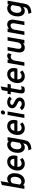

<svg xmlns="http://www.w3.org/2000/svg" viewBox="2413 -3175 975 5841"><g transform="rotate(-90 2900.5 -254.5)"><path d="M304 12Q267.5 12 235.5 -4Q203.5 -20 187 -45L179 0H74L193.5 -684L309 -722L265 -472.5Q288.5 -496.5 320.2 -509.8Q352 -523 385.5 -523Q435 -523 472.5 -496Q510 -469 531 -420.8Q552 -372.5 552 -309Q552 -214 520.8 -141.8Q489.5 -69.5 433.5 -28.8Q377.5 12 304 12ZM295 -92Q339 -92 372.5 -118Q406 -144 424.5 -191Q443 -238 443 -300Q443 -356 418 -388Q393 -420 348.5 -420Q321.5 -420 292.2 -405Q263 -390 246 -367L206.5 -144Q219.5 -119.5 242.8 -105.8Q266 -92 295 -92Z M835 12Q774 12 728.8 -14.2Q683.5 -40.5 658.5 -89Q633.5 -137.5 633.5 -204.5Q633.5 -267.5 652.5 -324.8Q671.5 -382 706.8 -426.8Q742 -471.5 792 -497.2Q842 -523 904.5 -523Q963 -523 1005 -499Q1047 -475 1069.8 -430.5Q1092.5 -386 1092.5 -323.5Q1092.5 -294 1087.2 -266.5Q1082 -239 1073.5 -213H744Q744 -173 756 -144.2Q768 -115.5 791 -100.2Q814 -85 848 -85Q877.5 -85 908.2 -97.8Q939 -110.5 964 -134L1018 -61Q982 -27.5 937.2 -7.8Q892.5 12 835 12ZM760 -306.5H985.5Q989 -342 980 -369Q971 -396 949.8 -411.5Q928.5 -427 895 -427Q859 -427 831.8 -411.5Q804.5 -396 786.5 -368.8Q768.5 -341.5 760 -306.5Z M1284 213 1247 122.5Q1315 119 1357.5 104.2Q1400 89.5 1421.8 64.8Q1443.5 40 1449.5 6.5L1458 -41Q1439.5 -19.5 1409.2 -3.8Q1379 12 1337 12Q1285.5 12 1248.5 -14.5Q1211.5 -41 1191.2 -88.5Q1171 -136 1171 -198Q1171 -295 1204.5 -368Q1238 -441 1295 -482Q1352 -523 1423 -523Q1455.5 -523 1485.2 -509.5Q1515 -496 1533.5 -470L1541 -511H1650.5L1560 -7Q1545.5 76 1508.5 121.8Q1471.5 167.5 1414.8 187.5Q1358 207.5 1284 213ZM1370.5 -92Q1404.5 -92 1431.8 -107.8Q1459 -123.5 1476.5 -148L1515.5 -365.5Q1507 -385 1484 -402.5Q1461 -420 1425 -420Q1378.5 -420 1346 -391.8Q1313.5 -363.5 1296.5 -316.5Q1279.5 -269.5 1279.5 -212.5Q1279.5 -161 1302.8 -126.5Q1326 -92 1370.5 -92Z M1916 12Q1855 12 1809.8 -14.2Q1764.5 -40.5 1739.5 -89Q1714.5 -137.5 1714.5 -204.5Q1714.5 -267.5 1733.5 -324.8Q1752.5 -382 1787.8 -426.8Q1823 -471.5 1873 -497.2Q1923 -523 1985.5 -523Q2044 -523 2086 -499Q2128 -475 2150.8 -430.5Q2173.5 -386 2173.5 -323.5Q2173.5 -294 2168.2 -266.5Q2163 -239 2154.5 -213H1825Q1825 -173 1837 -144.2Q1849 -115.5 1872 -100.2Q1895 -85 1929 -85Q1958.5 -85 1989.2 -97.8Q2020 -110.5 2045 -134L2099 -61Q2063 -27.5 2018.2 -7.8Q1973.5 12 1916 12ZM1841 -306.5H2066.5Q2070 -342 2061 -369Q2052 -396 2030.8 -411.5Q2009.5 -427 1976 -427Q1940 -427 1912.8 -411.5Q1885.5 -396 1867.5 -368.8Q1849.5 -341.5 1841 -306.5Z M2232 0 2322 -511H2430L2340 0ZM2389 -588Q2366.5 -588 2351.2 -603.5Q2336 -619 2336 -641.5Q2336 -671.5 2358 -694Q2380 -716.5 2409.5 -716.5Q2433 -716.5 2447.8 -701.5Q2462.5 -686.5 2462.5 -663Q2462.5 -633 2440.2 -610.5Q2418 -588 2389 -588Z M2653 12Q2612.5 12 2576.8 0.8Q2541 -10.5 2513 -31.5Q2485 -52.5 2469 -80.5L2548 -141.5Q2570 -112.5 2600 -96.8Q2630 -81 2661.5 -81Q2700.5 -81 2723.8 -97.8Q2747 -114.5 2747 -142Q2747 -162 2728.8 -178.8Q2710.5 -195.5 2662 -217Q2588.5 -250 2557.5 -286Q2526.5 -322 2526.5 -369.5Q2526.5 -415.5 2550.2 -450Q2574 -484.5 2616.8 -503.8Q2659.5 -523 2716.5 -523Q2771 -523 2816.5 -501Q2862 -479 2885 -441.5L2806 -383.5Q2768.5 -431.5 2708 -431.5Q2674.5 -431.5 2652.5 -416.5Q2630.5 -401.5 2630.5 -377.5Q2630.5 -359.5 2646.8 -344.8Q2663 -330 2709 -309.5Q2787.5 -276 2821 -237.5Q2854.5 -199 2854.5 -148Q2854.5 -75 2799.8 -31.5Q2745 12 2653 12Z M3078 12Q3019.5 12 2994.5 -25.2Q2969.5 -62.5 2982 -133L3031 -415H2950L2967 -511H3047.5L3078.5 -684L3192.5 -722L3155.5 -511H3269L3252.5 -415H3139L3091 -147.5Q3085 -111.5 3092.2 -98Q3099.5 -84.5 3125 -84.5Q3143 -84.5 3160.5 -89.5Q3178 -94.5 3202.5 -106.5L3179 -10Q3137.5 12 3078 12Z M3495.5 12Q3434.5 12 3389.2 -14.2Q3344 -40.5 3319 -89Q3294 -137.5 3294 -204.5Q3294 -267.5 3313 -324.8Q3332 -382 3367.2 -426.8Q3402.5 -471.5 3452.5 -497.2Q3502.5 -523 3565 -523Q3623.5 -523 3665.5 -499Q3707.5 -475 3730.2 -430.5Q3753 -386 3753 -323.5Q3753 -294 3747.8 -266.5Q3742.5 -239 3734 -213H3404.5Q3404.5 -173 3416.5 -144.2Q3428.5 -115.5 3451.5 -100.2Q3474.5 -85 3508.5 -85Q3538 -85 3568.8 -97.8Q3599.5 -110.5 3624.5 -134L3678.5 -61Q3642.5 -27.5 3597.8 -7.8Q3553 12 3495.5 12ZM3420.5 -306.5H3646Q3649.5 -342 3640.5 -369Q3631.5 -396 3610.2 -411.5Q3589 -427 3555.5 -427Q3519.5 -427 3492.2 -411.5Q3465 -396 3447 -368.8Q3429 -341.5 3420.5 -306.5Z M3817 0 3907 -511H4015.5L4005 -454.5Q4026 -486.5 4058.2 -505.2Q4090.5 -524 4124.5 -524Q4170.5 -524 4203 -491L4170.5 -389.5Q4154.5 -402.5 4135.8 -409.5Q4117 -416.5 4097.5 -416.5Q4068 -416.5 4042.8 -400.5Q4017.5 -384.5 4000 -355.2Q3982.5 -326 3975.5 -286.5L3925.5 0Z M4369.5 12Q4315.5 12 4280.2 -14.5Q4245 -41 4231.8 -90Q4218.5 -139 4230 -206L4283.5 -511H4392L4340 -218Q4328.5 -154 4346 -122Q4363.5 -90 4408.5 -90Q4458 -90 4490.5 -120.5Q4523 -151 4533 -207L4586 -511H4694L4604 0H4496L4504 -48.5Q4477.5 -17.5 4444.8 -2.8Q4412 12 4369.5 12Z M4757 0 4847 -511H4955.5L4946 -458.5Q4971 -489.5 5005.2 -506.2Q5039.5 -523 5077.5 -523Q5133.5 -523 5169.2 -495.8Q5205 -468.5 5217.8 -418Q5230.5 -367.5 5218 -297.5L5165.5 0H5057.5L5109.5 -294.5Q5120.5 -357.5 5103.2 -389.8Q5086 -422 5040.5 -422Q4995 -422 4961 -388.5Q4927 -355 4917.5 -299.5L4865 0Z M5434.5 213 5397.5 122.5Q5465.5 119 5508 104.2Q5550.5 89.5 5572.2 64.8Q5594 40 5600 6.5L5608.5 -41Q5590 -19.5 5559.8 -3.8Q5529.5 12 5487.5 12Q5436 12 5399 -14.5Q5362 -41 5341.8 -88.5Q5321.5 -136 5321.5 -198Q5321.5 -295 5355 -368Q5388.5 -441 5445.5 -482Q5502.5 -523 5573.5 -523Q5606 -523 5635.8 -509.5Q5665.5 -496 5684 -470L5691.5 -511H5801L5710.5 -7Q5696 76 5659 121.8Q5622 167.5 5565.2 187.5Q5508.5 207.5 5434.5 213ZM5521 -92Q5555 -92 5582.2 -107.8Q5609.5 -123.5 5627 -148L5666 -365.5Q5657.5 -385 5634.5 -402.5Q5611.5 -420 5575.5 -420Q5529 -420 5496.5 -391.8Q5464 -363.5 5447 -316.5Q5430 -269.5 5430 -212.5Q5430 -161 5453.2 -126.5Q5476.5 -92 5521 -92Z"/></g></svg>

Font: Overpass SemiBold
Style: Italic
Weight: 600
Italic angle: -10°
Designer: Delve Withrington, Dave Bailey, Thomas Jockin
Foundry: Delve Fonts LLC
Version: Version 4.000